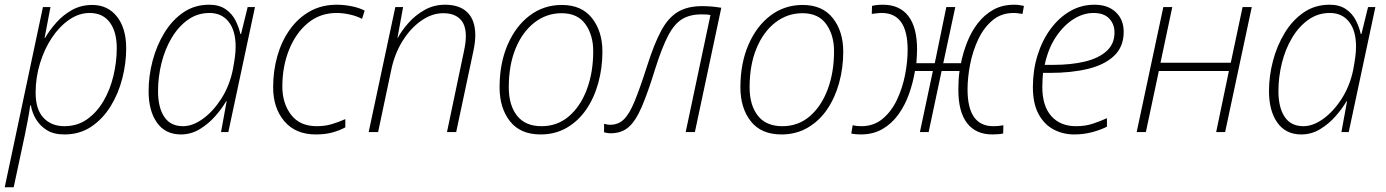

<svg xmlns="http://www.w3.org/2000/svg" viewBox="-40 -560 5875 814"><path d="M-20 234 142 -530H174L149 -399H151Q170 -432 199 -464.5Q228 -497 266 -518Q304 -539 351 -539Q417 -539 456 -489.5Q495 -440 495 -355Q495 -292 478.5 -227.5Q462 -163 429 -109.5Q396 -56 347 -23Q298 10 233 10Q188 10 159 -8Q130 -26 113 -54Q96 -82 91 -113H88Q84 -83 77.5 -49Q71 -15 65 14L18 234ZM233 -25Q288 -25 329.5 -54.5Q371 -84 399 -132Q427 -180 441 -239Q455 -298 455 -356Q455 -425 425.5 -465Q396 -505 340 -505Q295 -505 253.5 -476.5Q212 -448 180 -400Q148 -352 129.5 -291.5Q111 -231 111 -167Q111 -96 144.5 -60.5Q178 -25 233 -25Z M727 10Q661 10 625.5 -40Q590 -90 590 -174Q590 -238 607 -302.5Q624 -367 657 -421Q690 -475 737.5 -507.5Q785 -540 847 -540Q889 -540 916.5 -521Q944 -502 958.5 -473Q973 -444 979 -416H982L1010 -530H1041L928 0H897L921 -131H919Q901 -100 872.5 -67.5Q844 -35 807 -12.5Q770 10 727 10ZM736 -25Q777 -25 820.5 -56.5Q864 -88 898.5 -142Q933 -196 947 -264Q953 -296 956 -319Q959 -342 959 -362Q959 -430 929.5 -467.5Q900 -505 848 -505Q797 -505 756.5 -476Q716 -447 687.5 -399Q659 -351 644.5 -292Q630 -233 630 -174Q630 -104 656.5 -64.5Q683 -25 736 -25Z M1299 10Q1213 10 1165.5 -46Q1118 -102 1118 -190Q1118 -260 1136 -323Q1154 -386 1189 -435Q1224 -484 1274 -512Q1324 -540 1388 -540Q1419 -540 1451 -533.5Q1483 -527 1506 -515L1495 -480Q1472 -492 1443 -498.5Q1414 -505 1387 -505Q1317 -505 1265.5 -462.5Q1214 -420 1185.5 -349Q1157 -278 1157 -193Q1157 -122 1194 -73.5Q1231 -25 1303 -25Q1337 -25 1366 -33.5Q1395 -42 1424 -55V-20Q1400 -7 1369.5 1.5Q1339 10 1299 10Z M1523 0 1636 -530H1669L1645 -399H1646Q1663 -430 1691.5 -462.5Q1720 -495 1759.5 -517.5Q1799 -540 1847 -540Q1909 -540 1942 -507Q1975 -474 1975 -411Q1975 -394 1972.5 -375.5Q1970 -357 1966 -339L1894 0H1855L1927 -343Q1931 -362 1933 -377Q1935 -392 1935 -406Q1935 -456 1910 -480Q1885 -504 1839 -504Q1791 -504 1745.5 -472Q1700 -440 1666.5 -386Q1633 -332 1619 -265L1563 0Z M2252 10Q2166 10 2122 -46Q2078 -102 2078 -190Q2078 -291 2112 -370Q2146 -449 2205.5 -494Q2265 -539 2342 -539Q2426 -539 2470 -483Q2514 -427 2514 -341Q2514 -272 2496.5 -208.5Q2479 -145 2445.5 -96Q2412 -47 2363 -18.5Q2314 10 2252 10ZM2256 -25Q2323 -25 2372 -67Q2421 -109 2448 -181Q2475 -253 2475 -343Q2475 -411 2442 -457.5Q2409 -504 2341 -504Q2277 -504 2226 -464.5Q2175 -425 2146 -354.5Q2117 -284 2117 -190Q2117 -114 2152 -69.5Q2187 -25 2256 -25Z M2549 5Q2541 5 2533 3.5Q2525 2 2521 1V-35Q2526 -34 2532.5 -32.5Q2539 -31 2547 -31Q2581 -31 2604.5 -53.5Q2628 -76 2650.5 -130.5Q2673 -185 2704 -282Q2733 -373 2762.5 -428.5Q2792 -484 2833 -509Q2874 -534 2937 -534Q2960 -534 2980.5 -532Q3001 -530 3018 -527L2906 0H2867L2972 -496Q2966 -498 2955 -498.5Q2944 -499 2933 -499Q2885 -499 2852 -479Q2819 -459 2793 -409.5Q2767 -360 2739 -272Q2707 -168 2681 -107.5Q2655 -47 2625 -21Q2595 5 2549 5Z M3273 10Q3187 10 3143 -46Q3099 -102 3099 -190Q3099 -291 3133 -370Q3167 -449 3226.5 -494Q3286 -539 3363 -539Q3447 -539 3491 -483Q3535 -427 3535 -341Q3535 -272 3517.5 -208.5Q3500 -145 3466.5 -96Q3433 -47 3384 -18.5Q3335 10 3273 10ZM3277 -25Q3344 -25 3393 -67Q3442 -109 3469 -181Q3496 -253 3496 -343Q3496 -411 3463 -457.5Q3430 -504 3362 -504Q3298 -504 3247 -464.5Q3196 -425 3167 -354.5Q3138 -284 3138 -190Q3138 -114 3173 -69.5Q3208 -25 3277 -25Z M3609 10Q3585 10 3569 6L3575 -29Q3591 -25 3612 -25Q3664 -25 3701.5 -56Q3739 -87 3762.5 -136.5Q3786 -186 3797 -242Q3808 -298 3808 -349Q3808 -505 3698 -505Q3688 -505 3676.5 -503.5Q3665 -502 3656 -501L3657 -535Q3677 -540 3703 -540Q3774 -540 3811 -492Q3848 -444 3848 -350Q3848 -336 3847 -321.5Q3846 -307 3845 -292H3923L3972 -530H4010L3959 -292H4034Q4043 -337 4060.5 -381.5Q4078 -426 4105.5 -461.5Q4133 -497 4171 -518.5Q4209 -540 4260 -540Q4272 -540 4281.5 -538.5Q4291 -537 4301 -535L4295 -501Q4286 -502 4277 -503.5Q4268 -505 4257 -505Q4205 -505 4168 -474Q4131 -443 4107.5 -393.5Q4084 -344 4073 -287.5Q4062 -231 4062 -181Q4062 -25 4171 -25Q4182 -25 4193 -26Q4204 -27 4214 -29L4213 6Q4204 8 4191 9Q4178 10 4167 10Q4097 10 4060 -38Q4023 -86 4023 -179Q4023 -198 4024 -218Q4025 -238 4028 -259H3952L3897 0H3860L3915 -259H3839Q3831 -210 3814 -162Q3797 -114 3769 -75Q3741 -36 3701.5 -13Q3662 10 3609 10Z M4514 10Q4467 10 4427 -11Q4387 -32 4363 -76.5Q4339 -121 4339 -191Q4339 -262 4358.5 -325Q4378 -388 4413.5 -436.5Q4449 -485 4496.5 -512.5Q4544 -540 4600 -540Q4657 -540 4690.5 -508.5Q4724 -477 4724 -425Q4724 -362 4683.5 -323.5Q4643 -285 4572.5 -268Q4502 -251 4411 -251H4382Q4381 -240 4380 -224Q4379 -208 4379 -191Q4379 -111 4417 -68Q4455 -25 4522 -25Q4562 -25 4594.5 -36Q4627 -47 4653 -59V-23Q4628 -10 4591.5 0Q4555 10 4514 10ZM4389 -285H4426Q4501 -285 4559.5 -299Q4618 -313 4651.5 -343.5Q4685 -374 4685 -422Q4685 -458 4662.5 -481.5Q4640 -505 4596 -505Q4553 -505 4511.5 -479Q4470 -453 4437 -404Q4404 -355 4389 -285Z M4779 0 4892 -530H4930L4880 -294H5178L5228 -530H5267L5154 0H5116L5170 -259H4873L4818 0Z M5477 10Q5411 10 5375.5 -40Q5340 -90 5340 -174Q5340 -238 5357 -302.5Q5374 -367 5407 -421Q5440 -475 5487.5 -507.5Q5535 -540 5597 -540Q5639 -540 5666.5 -521Q5694 -502 5708.5 -473Q5723 -444 5729 -416H5732L5760 -530H5791L5678 0H5647L5671 -131H5669Q5651 -100 5622.5 -67.5Q5594 -35 5557 -12.5Q5520 10 5477 10ZM5486 -25Q5527 -25 5570.5 -56.5Q5614 -88 5648.5 -142Q5683 -196 5697 -264Q5703 -296 5706 -319Q5709 -342 5709 -362Q5709 -430 5679.5 -467.5Q5650 -505 5598 -505Q5547 -505 5506.5 -476Q5466 -447 5437.5 -399Q5409 -351 5394.5 -292Q5380 -233 5380 -174Q5380 -104 5406.5 -64.5Q5433 -25 5486 -25Z"/></svg>

Font: Noto Sans Disp ExtLt
Style: Italic
Weight: 200
Italic angle: -12°
Designer: Monotype Design Team
Foundry: Monotype Imaging Inc.
Version: Version 2.000;GOOG;noto-source:20170915:90ef993387c0